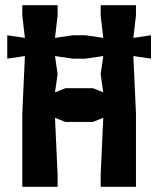

<svg xmlns="http://www.w3.org/2000/svg" viewBox="-20 -720 610 740"><path d="M368 0H504V-284L494 -504L562 -494V-584L494 -574L504 -660V-700H368V-660L378 -574L310 -584H260L192 -574L202 -660V-700H66V-660L76 -574L8 -584V-494L76 -504L66 -284V0H202V-46L192 -266L232 -250H338L378 -266L368 -46ZM192 -364 202 -434 192 -504 260 -494H310L378 -504L368 -434L378 -364L338 -380H232Z"/></svg>

Font: Pescante Normal
Style: Regular
Weight: 400
Designer: Ariel Martín Pérez
Foundry: Tunera Type Foundry
Version: Version 1.000;FEAKit 1.0